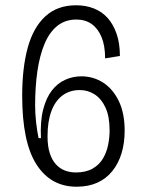

<svg xmlns="http://www.w3.org/2000/svg" viewBox="-20 -693 553 727"><path d="M270 14Q172 14 118 -70.5Q64 -155 64 -330Q64 -436 85 -512.5Q106 -589 151.5 -631Q197 -673 268 -673Q305 -673 335.5 -661Q366 -649 387.5 -625Q409 -601 421.5 -565Q434 -529 434 -481L378 -472Q378 -520 364.5 -552.5Q351 -585 327 -602Q303 -619 269 -619Q227 -619 197 -595Q167 -571 148.5 -526.5Q130 -482 121.5 -423Q113 -364 113 -294Q113 -264 116.5 -231.5Q120 -199 126 -170H135Q132 -234 143.5 -278.5Q155 -323 176.5 -350.5Q198 -378 227 -391Q256 -404 288 -404Q333 -404 370 -380.5Q407 -357 429.5 -311Q452 -265 452 -198Q452 -152 440.5 -113.5Q429 -75 406 -46Q383 -17 349 -1.5Q315 14 270 14ZM267 -40Q305 -40 330.5 -54.5Q356 -69 370 -93Q384 -117 389.5 -145Q395 -173 395 -199Q395 -252 379.5 -285.5Q364 -319 338.5 -335.5Q313 -352 282 -352Q244 -352 216.5 -331.5Q189 -311 174.5 -272Q160 -233 160 -177Q160 -139 168.5 -113Q177 -87 191.5 -71Q206 -55 225.5 -47.5Q245 -40 267 -40Z"/></svg>

Font: Bricolage Grotesque SemiCondensed ExtraLight
Style: Regular
Weight: 250
Width: 4
Designer: Mathieu Triay
Foundry: Atelier Triay
Version: Version 1.000;gftools[0.9.30]